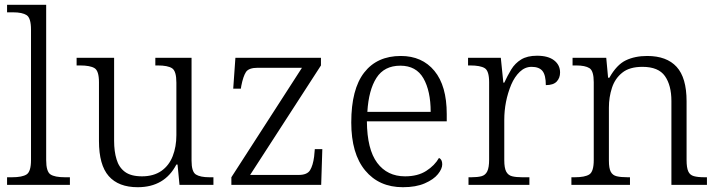

<svg xmlns="http://www.w3.org/2000/svg" viewBox="-20 -780 3030 810"><path d="M274.9 -32.2V0H9.8V-32.2H30.8Q73.7 -32.2 92.3 -44.2Q110.8 -56.2 110.8 -105V-654.8Q110.8 -704.1 92.3 -716.1Q73.7 -728 35.6 -728H9.8V-759.8H174.8V-105Q174.8 -56.2 192.9 -44.2Q210.9 -32.2 253.9 -32.2Z M561 9.8Q480 9.8 438.7 -37.1Q397.5 -84 397.5 -185.1V-433.1Q397.5 -481 378.9 -492.4Q360.4 -503.9 317.4 -503.9H303.2V-536.1H461.4V-186Q461.4 -141.1 471.7 -107.9Q481.4 -74.2 506.8 -55.2Q532.2 -36.1 579.1 -36.1Q627.9 -36.1 661.1 -59.1Q693.4 -82 708.7 -121.6Q724.1 -161.1 724.1 -210V-431.2Q724.1 -480 706.1 -491.9Q688 -503.9 645 -503.9H635.3V-536.1H788.1V-102.1Q788.1 -55.2 806.6 -43.7Q825.2 -32.2 863.3 -32.2H880.4V0H737.3L729 -85.9H724.1Q674.3 9.8 561 9.8Z M1339.8 -150.9 1335 0H956.1V-32.2L1253.9 -494.1H1067.9Q1029.3 -494.1 1017.6 -476.1Q1005.9 -458 998 -418L996.1 -405.8H963.9L973.1 -536.1H1334V-503.9L1035.2 -42H1240.2Q1275.9 -42 1288.1 -62Q1300.3 -82 1305.2 -119.1L1308.1 -150.9Z M1679.7 9.8Q1579.1 9.8 1520.5 -61Q1461.9 -131.8 1461.9 -263.2Q1461.9 -403.8 1516.4 -473.9Q1570.8 -543.9 1670.9 -543.9Q1760.7 -543.9 1812.7 -481Q1864.7 -418 1864.7 -298.8V-268.1H1527.8Q1528.8 -149.9 1571.3 -93Q1613.8 -36.1 1689 -36.1Q1742.7 -36.1 1778.3 -59.1Q1814 -82 1832 -113.8Q1845.7 -107.4 1845.7 -86.9Q1845.7 -67.9 1827.6 -45.4Q1809.6 -22.9 1772.2 -6.6Q1734.9 9.8 1679.7 9.8ZM1529.8 -308.1H1796.9Q1796.9 -396 1766.4 -449.5Q1735.8 -502.9 1668.9 -502.9Q1601.1 -502.9 1568.1 -451.4Q1535.2 -399.9 1529.8 -308.1Z M2213.4 -32.2V0H1956.5V-32.2H1968.8Q1994.6 -32.2 2011.2 -36.6Q2027.8 -41 2035.6 -57.1Q2043.5 -73.2 2043.5 -106.9V-433.1Q2043.5 -481 2024.9 -492.4Q2006.3 -503.9 1963.4 -503.9H1954.6V-536.1H2092.8L2103.5 -431.2H2107.4Q2120.6 -460 2136.7 -486.8Q2152.8 -513.2 2178.7 -529.1Q2204.6 -544.9 2245.6 -544.9Q2292.5 -544.9 2317.6 -525.4Q2342.8 -505.9 2342.8 -474.1Q2342.8 -451.2 2328.6 -436Q2314.5 -420.9 2282.7 -420.9Q2282.7 -462.9 2268.6 -480.5Q2254.4 -498 2222.7 -498Q2194.8 -498 2172.9 -477.1Q2150.9 -456.1 2136.7 -422.9Q2107.4 -352.1 2107.4 -273.9V-104Q2107.4 -71.3 2115.7 -55.7Q2124 -40.5 2140.4 -36.4Q2156.7 -32.2 2182.6 -32.2Z M2637.7 -32.2V0H2390.6V-32.2H2404.8Q2447.8 -32.2 2466.3 -44.2Q2484.9 -56.2 2484.9 -105V-433.1Q2484.9 -481 2466.8 -492.4Q2448.7 -503.9 2410.6 -503.9H2395.5V-536.1H2537.6L2545.4 -452.1H2550.8Q2581.5 -506.8 2620.1 -525.4Q2658.7 -543.9 2710.4 -543.9Q2792.5 -543.9 2834.5 -498Q2876.5 -452.1 2876.5 -353V-105Q2876.5 -72.3 2883.8 -56.6Q2890.6 -41.5 2907.2 -36.9Q2923.8 -32.2 2952.6 -32.2H2962.4V0H2812.5V-354Q2812.5 -419.9 2785.2 -459Q2757.8 -498 2690.4 -498Q2635.7 -498 2605.5 -473.6Q2574.7 -449.2 2561.8 -409.7Q2548.8 -370.1 2548.8 -326.2V-102.1Q2548.8 -70.3 2556.6 -55.4Q2564.5 -40.5 2581.8 -36.4Q2599.1 -32.2 2627.4 -32.2Z"/></svg>

Font: Koh Santepheap Light
Style: Regular
Weight: 300
Designer: Danh Hong
Version: Version 2.002; ttfautohint (v1.8.3)